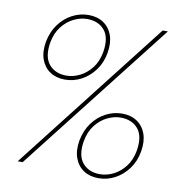

<svg xmlns="http://www.w3.org/2000/svg" viewBox="-81 -786 820 873"><g transform="rotate(10 329.0 -349.5)"><path d="M56 0 602 -700H626L79 0ZM430 12Q390 12 361.5 -7Q333 -26 320.5 -60.5Q308 -95 316 -142Q325 -189 350 -223.5Q375 -258 411 -277Q447 -296 487 -296Q527 -296 555.5 -277Q584 -258 596.5 -223.5Q609 -189 601 -142Q593 -95 567.5 -60.5Q542 -26 506.5 -7Q471 12 430 12ZM202 -403Q162 -403 133.5 -422Q105 -441 92.5 -475.5Q80 -510 88 -557Q97 -604 122 -638.5Q147 -673 183 -692Q219 -711 259 -711Q299 -711 327.5 -692Q356 -673 368.5 -638.5Q381 -604 373 -557Q365 -510 339.5 -475.5Q314 -441 278.5 -422Q243 -403 202 -403ZM434 -7Q465 -7 495.5 -22Q526 -37 549.5 -67Q573 -97 581 -142Q592 -210 563.5 -243.5Q535 -277 483 -277Q453 -277 422 -262Q391 -247 367.5 -217Q344 -187 336 -142Q325 -75 353.5 -41Q382 -7 434 -7ZM206 -422Q237 -422 267.5 -437Q298 -452 321.5 -482Q345 -512 353 -557Q364 -625 335.5 -658.5Q307 -692 255 -692Q225 -692 194 -677Q163 -662 139.5 -632Q116 -602 108 -557Q97 -490 125.5 -456Q154 -422 206 -422Z"/></g></svg>

Font: DM Sans 10pt Thin
Style: Italic
Weight: 250
Italic angle: -10°
Version: Version 4.004;gftools[0.9.30]